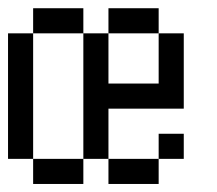

<svg xmlns="http://www.w3.org/2000/svg" viewBox="-20 -458 540 478"><path d="M375 -125H437.5V-62.5H375ZM250 -62.5H375V0H250ZM62.5 -62.5H187.5V0H62.5ZM0 -375H62.5V-62.5H0ZM187.5 -375H250V-250H375V-375H437.5V-187.5H250V-62.5H187.5ZM250 -437.5H375V-375H250ZM62.5 -437.5H187.5V-375H62.5Z"/></svg>

Font: Pixel Operator Mono
Style: Regular
Weight: 400
Monospace: yes
Designer: Jayvee Enaguas (HarvettFox96)
Version: 2016.04.25